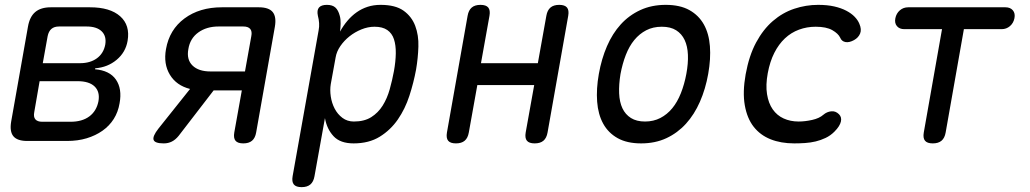

<svg xmlns="http://www.w3.org/2000/svg" viewBox="-20 -580 4240 790"><path d="M92 0Q51 0 35 -19.5Q19 -39 26 -80L95 -470Q102 -511 125 -530.5Q148 -550 189 -550H350Q433 -550 474.5 -513Q516 -476 505 -412Q497 -365 460 -334Q423 -303 372 -299L371 -295Q431 -290 457 -252.5Q483 -215 472 -155Q466 -119 448 -90.5Q430 -62 401.5 -42Q373 -22 336.5 -11Q300 0 256 0ZM143 -246 121 -119Q117 -99 125.5 -89Q134 -79 154 -79H270Q318 -79 347.5 -101Q377 -123 385 -163Q392 -202 369.5 -224Q347 -246 299 -246ZM223 -471Q203 -471 191.5 -461Q180 -451 176 -431L156 -320H309Q351 -320 378.5 -340Q406 -360 413 -396Q419 -431 398.5 -451Q378 -471 336 -471Z M654 10Q617 10 612 -4.5Q607 -19 632 -51L762 -214Q706 -228 679 -272.5Q652 -317 663 -378Q677 -458 739 -504Q801 -550 893 -550H1045Q1086 -550 1102 -530.5Q1118 -511 1111 -470L1034 -35Q1030 -12 1017 -1Q1004 10 981 10Q958 10 949 -1Q940 -12 944 -35L975 -208H859L715 -21Q702 -5 687 2.5Q672 10 654 10ZM1014 -431Q1018 -451 1009.5 -461Q1001 -471 981 -471H879Q830 -471 796 -446.5Q762 -422 755 -378Q747 -335 772 -310.5Q797 -286 846 -286H988Z M1379 -450Q1393 -475 1410 -495Q1427 -515 1447.5 -529.5Q1468 -544 1492.5 -552Q1517 -560 1546 -560Q1607 -560 1640.5 -536Q1674 -512 1688.5 -473.5Q1703 -435 1701.5 -388Q1700 -341 1692 -294Q1682 -240 1664.5 -186Q1647 -132 1617 -88.5Q1587 -45 1542.5 -17.5Q1498 10 1435 10Q1380 10 1352.5 -19.5Q1325 -49 1317 -94L1274 145Q1270 168 1257 179Q1244 190 1221 190Q1198 190 1189 179Q1180 168 1184 145L1291 -455Q1294 -470 1293 -485Q1292 -500 1288 -515Q1283 -538 1292.5 -549Q1302 -560 1325 -560Q1348 -560 1360 -549Q1372 -538 1378 -515Q1382 -501 1381.5 -482.5Q1381 -464 1379 -450ZM1521 -470Q1494 -470 1467 -459Q1440 -448 1418 -430.5Q1396 -413 1380.5 -390.5Q1365 -368 1361 -344L1341 -234Q1337 -210 1341 -183Q1345 -156 1357 -133Q1369 -110 1389 -95Q1409 -80 1436 -80Q1479 -80 1507.5 -98Q1536 -116 1554.5 -145.5Q1573 -175 1583.5 -212.5Q1594 -250 1601 -288Q1608 -327 1608.5 -360.5Q1609 -394 1601 -418.5Q1593 -443 1573.5 -456.5Q1554 -470 1521 -470Z M1856 10Q1833 10 1824 -1Q1815 -12 1819 -35L1904 -515Q1908 -538 1921 -549Q1934 -560 1957 -560Q1980 -560 1989 -549Q1998 -538 1994 -515L1959 -320H2193L2228 -515Q2232 -538 2245 -549Q2258 -560 2281 -560Q2304 -560 2313 -549Q2322 -538 2318 -515L2233 -35Q2229 -12 2216 -1Q2203 10 2180 10Q2157 10 2148 -1Q2139 -12 2143 -35L2178 -230H1944L1909 -35Q1905 -12 1892 -1Q1879 10 1856 10Z M2618 10Q2560 10 2521.5 -11.5Q2483 -33 2462 -71Q2441 -109 2437 -161.5Q2433 -214 2444 -276Q2455 -338 2477.5 -390Q2500 -442 2534 -479.5Q2568 -517 2614.5 -538.5Q2661 -560 2719 -560Q2778 -560 2816.5 -538.5Q2855 -517 2876 -479.5Q2897 -442 2901 -390Q2905 -338 2894 -276Q2883 -214 2860 -161.5Q2837 -109 2802.5 -71Q2768 -33 2722 -11.5Q2676 10 2618 10ZM2634 -80Q2669 -80 2697 -94.5Q2725 -109 2746 -134.5Q2767 -160 2781.5 -196.5Q2796 -233 2804 -276Q2812 -319 2810.5 -354.5Q2809 -390 2797 -415.5Q2785 -441 2762 -455.5Q2739 -470 2703 -470Q2667 -470 2639 -455.5Q2611 -441 2590 -415.5Q2569 -390 2555 -354Q2541 -318 2533 -275Q2526 -232 2527.5 -196Q2529 -160 2541 -134.5Q2553 -109 2576 -94.5Q2599 -80 2634 -80Z M3048 -274Q3062 -351 3091 -405Q3120 -459 3160 -493.5Q3200 -528 3248 -544Q3296 -560 3346 -560Q3384 -560 3412.5 -553.5Q3441 -547 3462 -536Q3483 -525 3496.5 -511Q3510 -497 3516 -482Q3526 -459 3519 -442Q3512 -425 3494 -415Q3474 -404 3458.5 -407Q3443 -410 3437 -425Q3429 -442 3404.5 -456Q3380 -470 3336 -470Q3300 -470 3267.5 -458Q3235 -446 3209.5 -422Q3184 -398 3166 -362.5Q3148 -327 3139 -279Q3130 -230 3136 -192.5Q3142 -155 3159.5 -130Q3177 -105 3204.5 -92.5Q3232 -80 3266 -80Q3292 -80 3321.5 -86.5Q3351 -93 3368 -108Q3382 -120 3400 -122Q3418 -124 3432 -110Q3438 -104 3440 -96.5Q3442 -89 3440 -80Q3438 -71 3431.5 -60.5Q3425 -50 3413 -38Q3397 -22 3377 -12.5Q3357 -3 3336 2Q3315 7 3292.5 8.5Q3270 10 3248 10Q3193 10 3150.5 -7Q3108 -24 3081 -58.5Q3054 -93 3044.5 -147Q3035 -201 3048 -274Z M3856 -460H3701Q3681 -460 3670.5 -472.5Q3660 -485 3664 -505Q3668 -525 3682.5 -537.5Q3697 -550 3717 -550H4117Q4137 -550 4147.5 -537.5Q4158 -525 4154 -505Q4150 -485 4135.5 -472.5Q4121 -460 4101 -460H3946L3871 -35Q3867 -12 3854 -1Q3841 10 3818 10Q3795 10 3786 -1Q3777 -12 3781 -35Z"/></svg>

Font: Maple Mono Normal NL
Style: Italic
Weight: 400
Italic angle: -10°
Monospace: yes
Designer: subframe7536
Version: Version 7.000